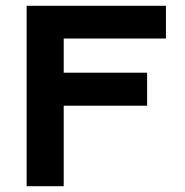

<svg xmlns="http://www.w3.org/2000/svg" viewBox="-20 -643 640 663"><path d="M72 0V-623H553V-510H200V-392H488V-278H200V0Z"/></svg>

Font: Inconsolata Expanded Black
Style: Regular
Weight: 900
Width: 7
Monospace: yes
Designer: Raph Levien, Cyreal, Brenton Simpson
Foundry: Raph Levien, Cyreal, Google
Version: Version 3.001; ttfautohint (v1.8.2.53-6de2)